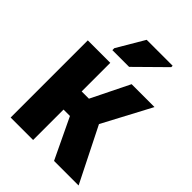

<svg xmlns="http://www.w3.org/2000/svg" viewBox="-221 -869 973 973"><g transform="rotate(45 265.0 -383.0)"><path d="M37 0V-553H198V-348H250L351 -553H515L377 -293L524 0H348L244 -218H198V0ZM160 -606V-620L246 -766H432V-756L280 -606Z"/></g></svg>

Font: Noto Sans Mono Condensed Black
Style: Regular
Weight: 900
Width: 3
Designer: Monotype Design Team
Foundry: Monotype Imaging Inc.
Version: Version 2.014